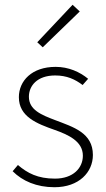

<svg xmlns="http://www.w3.org/2000/svg" viewBox="-20 -772 444 804"><path d="M208 12C311 12 369 -51 369 -123C369 -216 287 -240 211 -269C153 -291 101 -312 101 -367C101 -412 135 -456 211 -456C260 -456 294 -440 326 -416L349 -442C314 -471 267 -492 213 -492C113 -492 59 -433 59 -365C59 -283 135 -254 209 -228C265 -208 327 -181 327 -120C327 -69 287 -24 210 -24C138 -24 95 -47 55 -81L33 -55C74 -14 133 12 208 12ZM159 -574 314 -724 284 -752 136 -595Z"/></svg>

Font: Source Sans Pro Light
Style: Regular
Weight: 300
Designer: Paul D. Hunt
Foundry: Adobe Systems Incorporated
Version: Version 3.006;hotconv 1.0.111;makeotfexe 2.5.65597